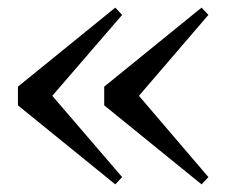

<svg xmlns="http://www.w3.org/2000/svg" viewBox="-20 -530 609 503"><path d="M282 -47 300 -66 117 -279 300 -491 282 -510 27 -303V-254ZM508 -47 526 -66 344 -279 526 -491 508 -510 253 -303V-254Z"/></svg>

Font: Noto Serif CJK HK SemiBold
Style: Regular
Weight: 600
Designer: Ryoko NISHIZUKA 西塚涼子 (kana & ideographs); Frank Grießhammer (Latin, Greek & Cyrillic); Wenlong ZHANG 张文龙 (bopomofo); San
Foundry: Adobe
Version: Version 2.001;hotconv 1.1.0;makeotfexe 2.6.0